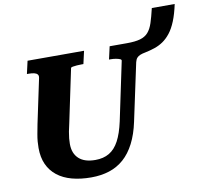

<svg xmlns="http://www.w3.org/2000/svg" viewBox="-94 -988 1188 1108"><g transform="rotate(-10 500.0 -434.0)"><path d="M353 17Q291 17 240.5 3.5Q190 -10 154.5 -38Q119 -66 100.5 -107Q82 -148 82 -203Q82 -221 83.5 -240.5Q85 -260 89.5 -284.5Q94 -309 100 -340L155 -600Q158 -614 151.5 -621.5Q145 -629 132 -632Q119 -635 101 -635H90L107 -710H438L421 -635H411Q398 -635 383 -634Q368 -633 358 -631Q348 -629 347 -625L282 -316Q275 -287 271 -265Q267 -243 265.5 -226.5Q264 -210 264 -195Q264 -166 272.5 -144.5Q281 -123 297.5 -108Q314 -93 338 -85.5Q362 -78 394 -78Q441 -78 475 -98Q509 -118 532 -161Q555 -204 570 -273L642 -615Q644 -622 634.5 -626Q625 -630 610.5 -632.5Q596 -635 582 -635H571L588 -710H689Q738 -710 767.5 -718.5Q797 -727 814.5 -747Q832 -767 843 -800.5Q854 -834 866 -885H1000Q988 -828 971.5 -787.5Q955 -747 934.5 -721Q914 -695 890.5 -679Q867 -663 840 -654Q813 -645 784 -639Q767 -636 754.5 -631Q742 -626 734.5 -617.5Q727 -609 723 -593L651 -256Q636 -185 609 -132.5Q582 -80 544.5 -47Q507 -14 459 1.5Q411 17 353 17Z"/></g></svg>

Font: Roboto Serif
Style: Bold Italic
Weight: 700
Italic angle: -10°
Designer: Greg Gazdowicz
Foundry: Commercial Type
Version: Version 1.008